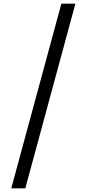

<svg xmlns="http://www.w3.org/2000/svg" viewBox="-20 -853 470 1039"><path d="M388 -833 117 166H41L312 -833Z"/></svg>

Font: Noto Sans Oriya
Style: Regular
Weight: 400
Designer: Amélie Bonet and Sol Matas
Foundry: Google LLC
Version: Version 2.006